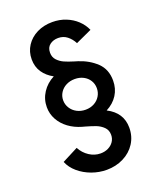

<svg xmlns="http://www.w3.org/2000/svg" viewBox="-156 -822 862 1047"><g transform="rotate(-20 275.0 -298.5)"><path d="M73.2 10.7 166 -37.1Q183.6 -3.9 214.1 16.1Q244.6 36.1 279.3 36.1Q303.7 36.1 323.7 26.4Q343.8 16.6 355.5 -0.7Q367.2 -18.1 367.2 -40Q367.2 -67.4 349.4 -85Q331.5 -102.5 308.1 -111.6Q284.7 -120.6 248 -130.9L233.4 -134.8Q190.9 -147 158.2 -171.1Q125.5 -195.3 107.2 -228.8Q88.9 -262.2 88.9 -300.8Q88.9 -347.2 114 -385.7Q139.2 -424.3 182.1 -446.3Q144 -466.8 122.3 -498.8Q100.6 -530.8 100.6 -574.2Q100.6 -618.2 123.3 -653.1Q146 -688 185.8 -707.8Q225.6 -727.5 275.4 -727.5Q317.4 -727.5 353.5 -713.1Q389.6 -698.7 416.3 -673.6Q442.9 -648.4 457 -616.2L363.3 -573.2Q349.1 -600.6 327.1 -617.7Q305.2 -634.8 275.4 -634.8Q247.1 -634.8 227.1 -619.6Q207 -604.5 207 -574.2Q207 -547.9 223.1 -530.8Q239.3 -513.7 260.5 -504.2Q281.7 -494.6 315.4 -484.4L335 -478.5Q395.5 -459 437 -419.4Q478.5 -379.9 478.5 -314.5Q478.5 -267.6 455.3 -231.2Q432.1 -194.8 389.6 -172.9Q473.6 -129.9 473.6 -43Q473.6 7.8 448 47.6Q422.4 87.4 377.9 109.6Q333.5 131.8 280.3 131.8Q236.3 131.8 194.1 116.5Q151.9 101.1 119.6 73.5Q87.4 45.9 73.2 10.7ZM380.9 -305.7Q380.9 -330.6 368.4 -350.6Q356 -370.6 334 -382.1Q312 -393.6 284.2 -393.6Q256.3 -393.6 233.9 -382.1Q211.4 -370.6 198.5 -350.3Q185.5 -330.1 185.5 -305.7Q185.5 -281.2 198.5 -260.5Q211.4 -239.7 233.9 -227.8Q256.3 -215.8 284.2 -215.8Q312 -215.8 334 -227.8Q356 -239.7 368.4 -260.3Q380.9 -280.8 380.9 -305.7Z"/></g></svg>

Font: Reddit Sans Strawberry SemiBold
Style: Regular
Weight: 600
Designer: Stephen Hutchings
Foundry: Reddit
Version: Version 1.013